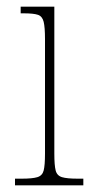

<svg xmlns="http://www.w3.org/2000/svg" viewBox="-20 -556 277 576"><path d="M25 0V-20H45Q77 -20 92 -24.5Q107 -29 111 -44.5Q115 -60 115 -95V-439Q115 -474 111 -490.5Q107 -507 94 -511.5Q81 -516 51 -516H42V-536H143V-95Q143 -60 147 -44.5Q151 -29 166 -24.5Q181 -20 213 -20H230V0Z"/></svg>

Font: Noto Serif Armenian Condensed Thin
Style: Regular
Weight: 100
Width: 3
Designer: Monotype Design Team
Foundry: Monotype Imaging Inc.
Version: Version 2.008; ttfautohint (v1.8.4.7-5d5b)